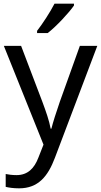

<svg xmlns="http://www.w3.org/2000/svg" viewBox="-20 -786 550 1046"><path d="M182 -606H240C287 -642 358 -719 383 -756V-766H277C254 -721 211 -655 182 -618ZM1 -536 217 2 189 73C167 131 131 168 70 168C47 168 25 165 11 162V232C28 236 52 240 84 240C188 240 241 175 279 74L510 -536H415L306 -232C287 -177 268 -118 260 -85H256C248 -129 231 -177 211 -231L95 -536Z"/></svg>

Font: Noto Sans Osage
Style: Regular
Weight: 400
Designer: Monotype Design Team
Foundry: Monotype Imaging Inc.
Version: Version 2.002